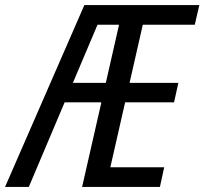

<svg xmlns="http://www.w3.org/2000/svg" viewBox="-59 -740 809 760"><path d="M-39 0 275 -720H360L55 0ZM266 0 430 -720H524L360 0ZM318 0 336 -78H591L574 0ZM178 -335 195 -412H647L630 -335ZM277 -642 295 -720H730L712 -642Z"/></svg>

Font: Instrument Sans Condensed Medium
Style: Italic
Weight: 500
Width: 3
Italic angle: -13°
Designer: Rodrigo Fuenzalida
Foundry: fragTYPE
Version: Version 1.000;gftools[0.9.28]